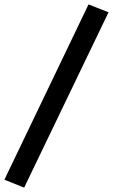

<svg xmlns="http://www.w3.org/2000/svg" viewBox="-83 -781 514 874"><path d="M27 73 -63 37 320 -761 411 -725Z"/></svg>

Font: Nunito Sans 10pt
Style: Bold Italic
Weight: 700
Italic angle: -9°
Designer: Vernon Adams
Foundry: Vernon Adams
Version: Version 3.101;gftools[0.9.27]